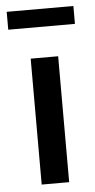

<svg xmlns="http://www.w3.org/2000/svg" viewBox="-50 -686 356 717"><g transform="rotate(-5 128.5 -327.0)"><path d="M77 0V-472H180V0ZM253 -654V-587H3V-654Z"/></g></svg>

Font: Ek Mukta Medium
Style: Regular
Weight: 500
Designer: Girish Dalvi and Yashodeep Gholap
Foundry: Ek Type
Version: Version 2.538;PS 1.002;hotconv 16.6.51;makeotf.lib2.5.65220;